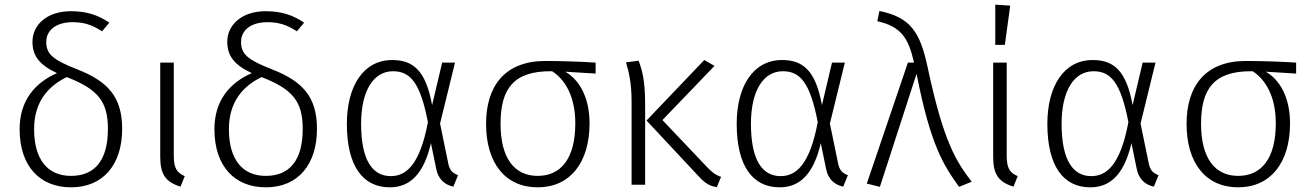

<svg xmlns="http://www.w3.org/2000/svg" viewBox="-20 -791 5613 822"><path d="M311 -494C203 -536 178 -561 178 -612C178 -659 217 -696 291 -696C341 -696 375 -684 417 -657L448 -694C402 -725 354 -743 284 -743C180 -743 119 -684 119 -612C119 -553 148 -513 224 -478C128 -436 64 -359 64 -238C64 -79 151 11 284 11C424 11 503 -89 503 -239C503 -377 441 -443 311 -494ZM284 -38C184 -38 126 -108 126 -238C126 -354 185 -422 266 -461C399 -409 442 -357 442 -239C442 -106 387 -38 284 -38Z M724 -523H666V-119C666 -44 690 -11 753 8L771 -37C738 -51 724 -70 724 -124Z M1145 -494C1037 -536 1012 -561 1012 -612C1012 -659 1051 -696 1125 -696C1175 -696 1209 -684 1251 -657L1282 -694C1236 -725 1188 -743 1118 -743C1014 -743 953 -684 953 -612C953 -553 982 -513 1058 -478C962 -436 898 -359 898 -238C898 -79 985 11 1118 11C1258 11 1337 -89 1337 -239C1337 -377 1275 -443 1145 -494ZM1118 -38C1018 -38 960 -108 960 -238C960 -354 1019 -422 1100 -461C1233 -409 1276 -357 1276 -239C1276 -106 1221 -38 1118 -38Z M1659 -534C1535 -534 1465 -421 1465 -261C1465 -79 1534 11 1649 11C1741 11 1796 -54 1825 -178L1847 -71C1856 -21 1887 1 1921 8L1941 -41C1919 -49 1905 -61 1899 -92L1864 -262L1928 -523H1873L1830 -341C1803 -489 1749 -534 1659 -534ZM1662 -486C1736 -486 1779 -439 1812 -268C1777 -82 1717 -37 1653 -37C1574 -37 1526 -106 1526 -261C1526 -407 1582 -486 1662 -486Z M2530 -523C2465 -527 2385 -530 2315 -530C2140 -530 2061 -421 2061 -261C2061 -93 2143 11 2282 11C2420 11 2504 -94 2504 -263C2504 -374 2460 -450 2400 -484L2530 -476ZM2443 -263C2443 -113 2382 -38 2282 -38C2182 -38 2123 -114 2123 -261C2123 -411 2179 -487 2339 -486H2344C2400 -450 2443 -377 2443 -263Z M3039 -509 2995 -534 2748 -275 2960 -48C2992 -13 3011 5 3049 10L3067 -34C3043 -42 3026 -55 3003 -80L2816 -277ZM2714 -531 2660 -524C2673 -482 2684 -433 2684 -355V0H2742V-344C2742 -450 2728 -494 2714 -531Z M3328 -534C3204 -534 3134 -421 3134 -261C3134 -79 3203 11 3318 11C3410 11 3465 -54 3494 -178L3516 -71C3525 -21 3556 1 3590 8L3610 -41C3588 -49 3574 -61 3568 -92L3533 -262L3597 -523H3542L3499 -341C3472 -489 3418 -534 3328 -534ZM3331 -486C3405 -486 3448 -439 3481 -268C3446 -82 3386 -37 3322 -37C3243 -37 3195 -106 3195 -261C3195 -407 3251 -486 3331 -486Z M3745 -744 3736 -700C3838 -678 3870 -627 3893 -523H3867L3691 -5L3747 9L3904 -475C3964 -168 4020 -83 4086 9L4140 -13C4074 -100 4020 -180 3951 -505C3919 -655 3877 -717 3745 -744Z M4241 -771V-599H4282L4305 -767ZM4290 -523H4232V-119C4232 -44 4256 -11 4319 8L4337 -37C4304 -51 4290 -70 4290 -124Z M4658 -534C4534 -534 4464 -421 4464 -261C4464 -79 4533 11 4648 11C4740 11 4795 -54 4824 -178L4846 -71C4855 -21 4886 1 4920 8L4940 -41C4918 -49 4904 -61 4898 -92L4863 -262L4927 -523H4872L4829 -341C4802 -489 4748 -534 4658 -534ZM4661 -486C4735 -486 4778 -439 4811 -268C4776 -82 4716 -37 4652 -37C4573 -37 4525 -106 4525 -261C4525 -407 4581 -486 4661 -486Z M5529 -523C5464 -527 5384 -530 5314 -530C5139 -530 5060 -421 5060 -261C5060 -93 5142 11 5281 11C5419 11 5503 -94 5503 -263C5503 -374 5459 -450 5399 -484L5529 -476ZM5442 -263C5442 -113 5381 -38 5281 -38C5181 -38 5122 -114 5122 -261C5122 -411 5178 -487 5338 -486H5343C5399 -450 5442 -377 5442 -263Z"/></svg>

Font: FiraGO Light
Style: Regular
Weight: 300
Designer: bBox Type
Foundry: bBox Type GmbH
Version: Version 1.001;PS 001.001;hotconv 1.0.88;makeotf.lib2.5.64775